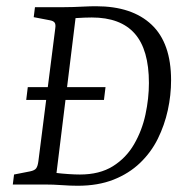

<svg xmlns="http://www.w3.org/2000/svg" viewBox="-20 -591 597 615"><path d="M229 4Q205 4 178 2Q151 0 123 0H21L25 -32L76 -42Q91 -45 96 -52Q101 -59 103 -75L157 -500Q159 -513 155 -518.5Q151 -524 140 -526L88 -536L92 -568H184Q198 -568 214.5 -568.5Q231 -569 250 -570Q269 -571 288 -571Q403 -571 465.5 -512Q528 -453 528 -334Q528 -286 517.5 -238Q507 -190 485.5 -146.5Q464 -103 428.5 -69Q393 -35 343.5 -15.5Q294 4 229 4ZM64 -271 69 -312H318L313 -271ZM236 -32Q299 -32 341.5 -58.5Q384 -85 409.5 -129Q435 -173 446 -224.5Q457 -276 457 -325Q457 -432 411.5 -483.5Q366 -535 274 -535Q262 -535 250.5 -534.5Q239 -534 222 -533L161 -37Q176 -35 198 -33.5Q220 -32 236 -32Z"/></svg>

Font: Rasa Light
Style: Italic
Weight: 300
Italic angle: -7.10001°
Designer: Anna Giedrys (Yrsa+Rasa design), David Brezina (Yrsa art-direction, Rasa art-direction, design)
Foundry: Rosetta Type Foundry
Version: Version 2.004